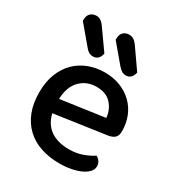

<svg xmlns="http://www.w3.org/2000/svg" viewBox="-171 -812 869 937"><g transform="rotate(30 263.5 -343.5)"><path d="M150 -181Q164 -124 204.5 -96.5Q245 -69 308 -69Q350 -69 385 -82Q420 -95 441 -110Q469 -94 469 -65Q469 -48 456 -33.5Q443 -19 420.5 -8.5Q398 2 367.5 8Q337 14 302 14Q244 14 196.5 -2Q149 -18 115 -50Q81 -82 62.5 -129Q44 -176 44 -238Q44 -298 62 -343.5Q80 -389 111 -419.5Q142 -450 184 -466Q226 -482 274 -482Q322 -482 361.5 -466.5Q401 -451 429.5 -423.5Q458 -396 473.5 -358Q489 -320 489 -275Q489 -250 477 -238.5Q465 -227 442 -223ZM274 -401Q219 -401 182.5 -364Q146 -327 144 -258L390 -293Q386 -338 357 -369.5Q328 -401 274 -401ZM54 -646V-652Q54 -677 67.5 -689Q81 -701 100 -701Q114 -701 125 -693.5Q136 -686 145 -673L225 -560Q216 -520 183 -520Q169 -520 158 -527Q147 -534 139 -545ZM239 -646V-652Q239 -677 252 -689Q265 -701 284 -701Q299 -701 310.5 -693.5Q322 -686 331 -673L410 -560Q401 -520 368 -520Q354 -520 344 -527Q334 -534 324 -545Z"/></g></svg>

Font: Baloo Da 2 Medium
Style: Regular
Weight: 500
Designer: Noopur Datye, Sulekha Rajkumar and Ek Type
Foundry: Ek Type
Version: Version 1.640;hotconv 1.0.111;makeotfexe 2.5.65597; ttfautoh